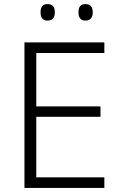

<svg xmlns="http://www.w3.org/2000/svg" viewBox="-20 -922 593 942"><path d="M492 0H100V-714H492V-662H158V-400H473V-349H158V-52H492ZM179 -862Q179 -902 213 -902Q249 -902 249 -862Q249 -821 213 -821Q179 -821 179 -862ZM365 -862Q365 -902 399 -902Q435 -902 435 -862Q435 -821 399 -821Q365 -821 365 -862Z"/></svg>

Font: BC Sans Light
Style: Regular
Weight: 300
Designer: Monotype Design Team
Foundry: Monotype Imaging Inc.
Version: Version 2.000;GOOG;noto-source:20170915:90ef993387c0